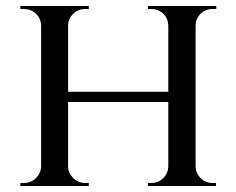

<svg xmlns="http://www.w3.org/2000/svg" viewBox="-20 -620 788 640"><path d="M632 -600V0H541V-600ZM207 -600V0H117V-600ZM551 -314V-280H197V-314ZM120 -64V0H48V-10Q48 -10 54 -10Q60 -10 60 -10Q83 -10 99.5 -26Q116 -42 117 -64ZM205 -64H207Q208 -42 224.5 -26Q241 -10 264 -10Q264 -10 270 -10Q276 -10 276 -10V0H205ZM205 -536V-600H276V-590Q276 -590 270 -590Q264 -590 264 -590Q241 -590 224.5 -574.5Q208 -559 207 -536ZM120 -536H117Q116 -559 99.5 -574.5Q83 -590 60 -590Q60 -590 54 -590Q48 -590 48 -590V-600H120ZM544 -64V0H473V-10Q473 -10 478.5 -10Q484 -10 484 -10Q508 -10 524 -26Q540 -42 541 -64ZM629 -64H632Q633 -42 649 -26Q665 -10 689 -10Q689 -10 694.5 -10Q700 -10 700 -10V0H629ZM629 -536V-600H701V-590Q701 -590 695 -590Q689 -590 689 -590Q665 -590 649 -574.5Q633 -559 632 -536ZM544 -536H541Q540 -559 524 -574.5Q508 -590 484 -590Q484 -590 478.5 -590Q473 -590 473 -590V-600H544Z"/></svg>

Font: Cinzel Medium
Style: Regular
Weight: 500
Designer: Natanael Gama
Version: Version 2.000